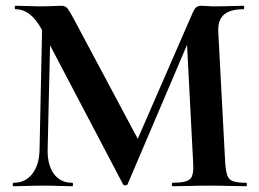

<svg xmlns="http://www.w3.org/2000/svg" viewBox="-20 -645 897 665"><path d="M117 -127 127 -602 156 -600 145 -127Q144 -74 166.5 -43Q189 -12 230 -12Q233 -12 233 -6Q233 0 230 0Q208 0 185 -1Q162 -2 133 -2Q101 -2 75 -1Q49 0 27 0Q24 0 24 -6Q24 -12 27 -12Q68 -12 92 -43Q116 -74 117 -127ZM833 -12Q835 -12 835 -6Q835 0 833 0Q807 0 774 -1Q741 -2 705 -2Q668 -2 636 -1Q604 0 578 0Q575 0 575 -6Q575 -12 578 -12Q625 -12 638.5 -25Q652 -38 649 -81L626 -525L677 -605L422 -7Q421 -3 414.5 -3Q408 -3 406 -7L125 -542Q87 -613 34 -613Q31 -613 31 -619Q31 -625 34 -625Q55 -625 78 -624Q101 -623 117 -623Q143 -623 162.5 -624Q182 -625 193 -625Q207 -625 214.5 -615Q222 -605 239 -573L463 -153L413 -63L647 -600Q653 -614 659.5 -619.5Q666 -625 677 -625Q687 -625 698 -624Q709 -623 724 -623Q756 -623 778.5 -624Q801 -625 823 -625Q826 -625 826 -619Q826 -613 823 -613Q777 -613 755.5 -594Q734 -575 736 -535L760 -81Q762 -52 767.5 -37Q773 -22 788 -17Q803 -12 833 -12Z"/></svg>

Font: Cormorant Garamond Light
Style: Regular
Weight: 300
Designer: Christian Thalmann (Catharsis Fonts)
Foundry: Catharsis Fonts
Version: Version 4.001